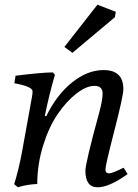

<svg xmlns="http://www.w3.org/2000/svg" viewBox="-20 -785 584 814"><path d="M467 -712 287 -561 253 -586 393 -765 471 -735ZM394 9Q342 9 342 -61Q342 -93 401 -309Q415 -362 415 -388Q415 -421 380.5 -421Q346 -421 303.5 -388Q261 -355 224 -300.5Q187 -246 162.5 -167Q138 -88 138 -5Q93 -3 56 9L40 -4Q58 -60 73 -139L116 -377Q118 -387 118 -398Q118 -418 41 -432L46 -464Q159 -478 204 -478L213 -468Q191 -395 170 -294L176 -292Q220 -383 285.5 -435.5Q351 -488 419 -488Q503 -488 503 -407Q503 -379 465 -231.5Q427 -84 427 -67Q427 -50 443 -50Q456 -50 504 -74L521 -47Q443 9 394 9Z"/></svg>

Font: Poly
Style: Italic
Weight: 400
Italic angle: -10°
Designer: Nicolas Silva
Foundry: Jose Nicolas Silva Schwarzenberg
Version: Version 1.003